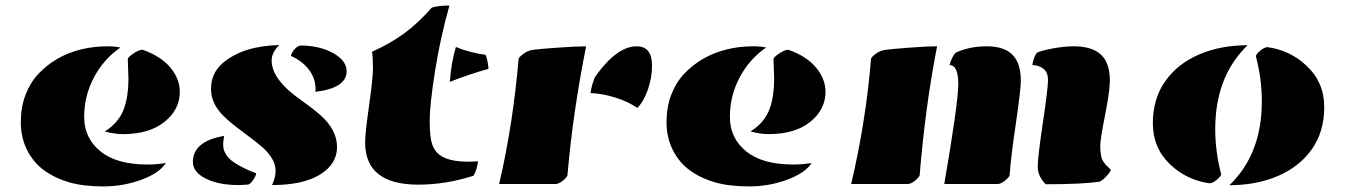

<svg xmlns="http://www.w3.org/2000/svg" viewBox="-20 -665 4872 694"><path d="M494.6 -485.4Q561 -462.4 595.5 -421.1Q629.9 -379.9 629.9 -333Q629.9 -269 574.7 -224.6Q519.5 -180.2 424.3 -180.2Q394.5 -180.2 358.9 -189.9Q410.6 -222.2 428.7 -273.9Q444.3 -318.8 444.3 -379.4Q444.3 -391.1 441.9 -451.2Q441.4 -457.5 461.7 -471.2Q481.9 -484.9 494.6 -485.4ZM415.5 -493.2Q355 -452.1 319.6 -385.3Q284.2 -318.4 284.2 -242.2Q284.2 -166 342.8 -118.2Q401.4 -70.3 513.7 -70.3Q544.4 -70.3 579.6 -75.7Q556.6 -39.6 491.2 -15.4Q425.8 8.8 354 8.8Q282.2 8.8 231.4 -5.6Q180.7 -20 140.9 -48.3Q101.1 -76.7 78.1 -122.3Q55.2 -168 55.2 -222.9Q55.2 -277.8 72.3 -322.3Q89.4 -366.7 119.1 -398.4Q148.9 -430.2 188.5 -453.1Q267.1 -497.6 369.6 -497.6Q395 -497.6 415.5 -493.2Z M989.7 -502Q961.9 -475.6 961.9 -446.3Q961.9 -377.9 1065.9 -304.7Q1112.8 -271.5 1139.2 -248Q1198.2 -195.3 1198.2 -133.5Q1198.2 -71.8 1136.5 -33.9Q1074.7 3.9 963.4 3.9Q976.1 -24.4 976.1 -47.4Q976.1 -70.3 963.1 -92Q950.2 -113.8 929.7 -131.8Q909.2 -149.9 884.3 -168.2Q859.4 -186.5 834.5 -205.6Q809.6 -224.6 789.1 -244.6Q742.7 -290 742.7 -342.8Q742.7 -400.9 785.6 -437.5Q859.4 -499.5 989.7 -502ZM1065.4 -500.5Q1134.3 -500.5 1183.6 -473.4Q1232.9 -446.3 1232.9 -407.2Q1232.9 -346.7 1119.6 -333Q1120.6 -336.4 1120.6 -343.8Q1120.6 -380.9 1097.2 -412.4Q1073.7 -443.8 1031.7 -462.9Q1031.7 -470.7 1042.5 -484.4Q1053.2 -498 1065.4 -500.5ZM877.9 2Q853.5 3.9 841.8 3.9Q771 3.9 724.1 -19.3Q677.2 -42.5 677.2 -79.6Q677.2 -154.3 790 -173.8Q786.1 -152.8 786.9 -137Q787.6 -121.1 797.6 -105.7Q807.6 -90.3 825.7 -78.1Q857.9 -56.6 905.8 -38.6Q905.8 -31.2 896.7 -16.8Q887.7 -2.4 877.9 2Z M1691.4 -29.8Q1591.3 2.4 1491.7 2.4Q1299.8 2.4 1299.8 -150.4Q1299.8 -183.6 1314 -283Q1328.1 -382.3 1328.1 -420.2Q1328.1 -458 1324.7 -478Q1391.6 -507.8 1442.4 -545.4Q1493.2 -583 1541 -637.7Q1565.4 -645 1604.5 -645Q1571.8 -529.8 1552.5 -408.2Q1533.2 -286.6 1533.2 -228.8Q1533.2 -170.9 1541.5 -145.3Q1549.8 -119.6 1568.4 -105.5Q1601.1 -80.6 1671.9 -80.6Q1689 -80.6 1708 -82Q1703.6 -49.8 1691.4 -29.8ZM1606 -369.1Q1610.4 -437 1627.9 -495.1Q1675.8 -475.1 1734.9 -466.8Q1738.8 -459.5 1742.2 -442.6Q1745.6 -425.8 1745.6 -416Q1677.7 -397.5 1606 -369.1Z M2281.2 -497.6Q2336.9 -497.6 2336.9 -427.7Q2336.9 -384.3 2321.8 -341.1Q2306.6 -297.9 2283.7 -274.9Q2251.5 -297.4 2204.3 -312.3Q2157.2 -327.1 2114.3 -328.6Q2118.2 -355.5 2129.9 -385.7Q2208.5 -497.6 2281.2 -497.6ZM1988.8 0H1784.2Q1834 -212.9 1854.5 -451.7Q1854.5 -457 1870.4 -469.2Q1886.2 -481.4 1903.1 -484.4Q1919.9 -487.3 1990.5 -492.4Q2061 -497.6 2098.6 -497.6Q2050.3 -255.9 2031.2 -32.2Q2031.2 -25.9 2015.6 -12.9Q2000 0 1988.8 0Z M2828.6 -485.4Q2895 -462.4 2929.4 -421.1Q2963.9 -379.9 2963.9 -333Q2963.9 -269 2908.7 -224.6Q2853.5 -180.2 2758.3 -180.2Q2728.5 -180.2 2692.9 -189.9Q2744.6 -222.2 2762.7 -273.9Q2778.3 -318.8 2778.3 -379.4Q2778.3 -391.1 2775.9 -451.2Q2775.4 -457.5 2795.7 -471.2Q2815.9 -484.9 2828.6 -485.4ZM2749.5 -493.2Q2689 -452.1 2653.6 -385.3Q2618.2 -318.4 2618.2 -242.2Q2618.2 -166 2676.8 -118.2Q2735.4 -70.3 2847.7 -70.3Q2878.4 -70.3 2913.6 -75.7Q2890.6 -39.6 2825.2 -15.4Q2759.8 8.8 2688 8.8Q2616.2 8.8 2565.4 -5.6Q2514.6 -20 2474.9 -48.3Q2435.1 -76.7 2412.1 -122.3Q2389.2 -168 2389.2 -222.9Q2389.2 -277.8 2406.2 -322.3Q2423.3 -366.7 2453.1 -398.4Q2482.9 -430.2 2522.5 -453.1Q2601.1 -497.6 2703.6 -497.6Q2729 -497.6 2749.5 -493.2Z M3261.7 0H3056.6Q3109.4 -223.1 3128.4 -451.7Q3128.4 -457.5 3144 -469.5Q3159.7 -481.4 3177 -484.4Q3194.3 -487.3 3262 -492.4Q3329.6 -497.6 3367.2 -497.6Q3324.7 -281.2 3304.2 -32.2Q3304.2 -25.9 3288.6 -12.9Q3272.9 0 3261.7 0ZM3393.1 0Q3443.8 -293.5 3443.8 -361.6Q3443.8 -429.7 3412.1 -429.7Q3418.9 -456.1 3433.6 -474.1Q3483.4 -497.6 3546.6 -497.6Q3609.9 -497.6 3639.9 -466.8Q3669.9 -436 3669.9 -373.5Q3669.9 -340.8 3651.9 -219Q3633.8 -97.2 3629.4 -32.2Q3629.4 -25.9 3613.8 -12.9Q3598.1 0 3586.4 0ZM3759.8 1Q3731 -27.8 3731 -62.5Q3731 -97.2 3749.5 -221.4Q3768.1 -345.7 3768.1 -375Q3768.1 -404.3 3751 -417Q3733.9 -429.7 3711.4 -429.7Q3715.8 -458 3727.5 -474.1Q3745.6 -482.9 3786.9 -490.2Q3828.1 -497.6 3861.3 -497.6Q3926.8 -497.6 3959.2 -467.8Q3991.7 -438 3991.7 -373.5Q3991.7 -336.9 3974.4 -249Q3957 -161.1 3957 -140.6Q3957 -120.1 3958.7 -109.9Q3960.4 -99.6 3961.7 -94Q3962.9 -88.4 3968.5 -80.6Q3974.1 -72.8 3975.3 -71Q3976.6 -69.3 3985.4 -61Q3994.1 -52.7 3995.1 -51.8Q3995.1 -45.4 3980.7 -29.5Q3966.3 -13.7 3954.6 -8.3Q3891.6 1 3759.8 1Z M4489.7 -501.5Q4372.6 -389.2 4372.6 -198.2Q4372.6 -117.2 4394 -35.2Q4393.6 -27.8 4378.2 -15.1Q4362.8 -2.4 4352.1 -2.4Q4270 -13.7 4210 -70.3Q4147 -129.9 4147 -219Q4147 -308.1 4191.7 -371.3Q4236.3 -434.6 4314 -468Q4391.6 -501.5 4489.7 -501.5ZM4423.8 4.4Q4541 -107.9 4541 -298.8Q4541 -379.9 4519.5 -461.9Q4520 -469.2 4535.4 -481.9Q4550.8 -494.6 4561.5 -494.6Q4643.6 -483.4 4703.1 -426.8Q4766.6 -367.2 4766.6 -278.1Q4766.6 -189 4721.9 -125.7Q4677.2 -62.5 4599.6 -29.1Q4522 4.4 4423.8 4.4Z"/></svg>

Font: Emblema One
Style: Regular
Weight: 400
Designer: Riccardo De Franceschi
Foundry: Riccardo De Franceschi
Version: Version 1.003